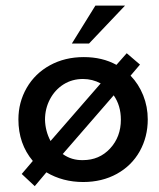

<svg xmlns="http://www.w3.org/2000/svg" viewBox="-20 -632 561 677"><path d="M501 -210.9Q501 -149.4 472.7 -98.6Q444.3 -47.9 392.1 -19Q339.8 9.8 273.4 9.8Q201.2 9.8 143.6 -24.4L102.5 24.4L56.6 -18.6L95.7 -64.5Q44.9 -125 44.9 -210.9Q44.9 -271.5 74.2 -322.3Q103.5 -373 156.2 -401.9Q209 -430.7 275.4 -430.7Q340.8 -430.7 390.6 -403.3L426.8 -444.3L473.6 -404.3L440.4 -365.2Q468.8 -335.9 484.9 -295.9Q501 -255.9 501 -210.9ZM158.2 -134.8 335 -337.9Q305.7 -353.5 272.5 -353.5Q234.4 -353.5 204.1 -334.5Q173.8 -315.4 156.2 -282.2Q138.7 -249 138.7 -210Q139.6 -169.9 158.2 -134.8ZM406.2 -210Q406.2 -259.8 380.9 -295.9L201.2 -88.9Q232.4 -66.4 272.5 -67.4Q330.1 -67.4 368.2 -108.4Q406.2 -149.4 406.2 -210ZM293.9 -478.5H233.4L316.4 -612.3H420.9Z"/></svg>

Font: Josefin Sans CFJ
Style: Regular
Weight: 400
Designer: Santiago Orozco
Foundry: Typemade
Version: Version 2.000